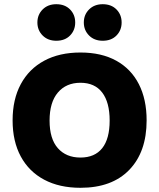

<svg xmlns="http://www.w3.org/2000/svg" viewBox="-20 -890 758 914"><path d="M363 4Q263 4 190.5 -34.5Q118 -73 79 -145Q40 -217 40 -317Q40 -417 79 -489.5Q118 -562 190.5 -601Q263 -640 363 -640Q463 -640 533.5 -601Q604 -562 641 -489.5Q678 -417 678 -317Q678 -167 595.5 -81.5Q513 4 363 4ZM363 -140Q431 -140 466.5 -184.5Q502 -229 502 -316Q502 -403 466.5 -449.5Q431 -496 363 -496Q295 -496 255.5 -449.5Q216 -403 216 -316Q216 -229 255.5 -184.5Q295 -140 363 -140ZM469 -696Q429 -696 404 -721Q379 -746 379 -783Q379 -820 404 -845Q429 -870 469 -870Q510 -870 534.5 -845Q559 -820 559 -783Q559 -746 534.5 -721Q510 -696 469 -696ZM248 -696Q208 -696 183 -721Q158 -746 158 -783Q158 -820 183 -845Q208 -870 248 -870Q289 -870 313.5 -845Q338 -820 338 -783Q338 -746 313.5 -721Q289 -696 248 -696Z"/></svg>

Font: Braah One
Style: Regular
Weight: 400
Designer: Ashish Kumar
Foundry: Ashish Kumar
Version: Version 1.001; ttfautohint (v1.8.4.7-5d5b);gftools[0.9.29]